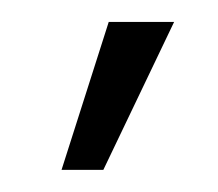

<svg xmlns="http://www.w3.org/2000/svg" viewBox="-20 -561 199 175"><path d="M36.1 -406.2 79.1 -541H138.7L74.2 -406.2Z"/></svg>

Font: Gothic A1 Light
Style: Regular
Weight: 300
Version: Version 2.50